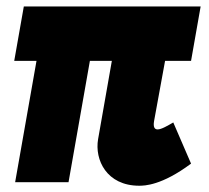

<svg xmlns="http://www.w3.org/2000/svg" viewBox="-20 -575 660 606"><path d="M419.4 11.2C435.5 11.2 490.2 10.7 583 -58.6L526.9 -188.5C509.8 -178.7 489.7 -166.5 477.5 -166.5C468.3 -166.5 462.9 -173.3 466.3 -192.9L501 -382.8H583L613.3 -554.7H55.2L24.9 -382.8H95.2L27.8 0H196.3L263.7 -382.8H333L289.6 -135.7C278.3 -70.8 316.4 11.2 419.4 11.2Z"/></svg>

Font: Decalotype Black Italic
Style: Regular
Weight: 900
Italic angle: -10°
Designer: Alfredo Marco Pradil
Foundry: Alfredo Marco Pradil
Version: Version 1.0